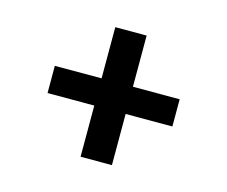

<svg xmlns="http://www.w3.org/2000/svg" viewBox="-71 -654 742 627"><g transform="rotate(15 300.0 -340.0)"><path d="M353 -121H247V-294H89V-386H247V-559H353V-386H511V-294H353Z"/></g></svg>

Font: Iosevka Etoile Semibold
Style: Regular
Weight: 600
Designer: Belleve Invis
Foundry: Belleve Invis
Version: Version 22.1.2; ttfautohint (v1.8.4)